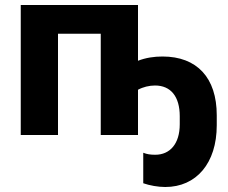

<svg xmlns="http://www.w3.org/2000/svg" viewBox="-20 -540 912 768"><path d="M63 0H212V-405H383V0H532V-181C552 -192 577 -198 600 -198C663 -198 699 -154 699 -75V-43C699 35 660 79 601 79C582 79 568 77 553 71V193C579 202 612 208 641 208C765 208 847 113 847 -39V-79C847 -229 768 -314 630 -314C596 -314 563 -309 532 -297V-520H63Z"/></svg>

Font: Fixel Text Bold
Style: Bold
Weight: 700
Width: 4
Designer: AlfaBravo + MacPaw
Foundry: Kyrylo Tkachov, Marchela Mozhyna, Serhii Makarenko, Maria Weinstein, Zakhar Kryvoshyya
Version: Version 1.211